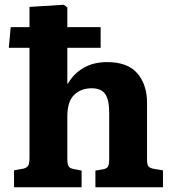

<svg xmlns="http://www.w3.org/2000/svg" viewBox="-20 -788 730 807"><path d="M39 -1V-72L77 -79Q92 -82 98 -91Q104 -100 104 -126V-587H17L25 -674H104V-759L248 -768L263 -757V-674H403V-587H263V-437H266Q289 -478 331 -502.5Q373 -527 430 -527Q517 -527 557.5 -479.5Q598 -432 598 -356V-118Q598 -96 604 -88.5Q610 -81 629 -78L665 -72V-1H381V-71L411 -76Q429 -79 434 -88Q439 -97 439 -119V-314Q439 -369 422 -393Q405 -417 365 -417Q320 -417 291.5 -389Q263 -361 263 -299V-122Q263 -100 267.5 -90.5Q272 -81 288 -78L323 -71V-1Z"/></svg>

Font: Literata 12pt
Style: Bold
Weight: 700
Designer: Latin by Veronika Burian and Jose Scaglione. Greek by Irene Vlachou. Cyrillic by Vera Evstafieva.
Foundry: TypeTogether
Version: Version 3.002